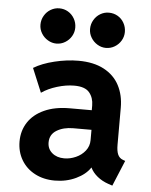

<svg xmlns="http://www.w3.org/2000/svg" viewBox="-54 -801 670 853"><g transform="rotate(5 281.0 -374.0)"><path d="M526.4 -106.4 479 7.8 461.4 2Q432.6 -7.8 411.4 -25.1Q390.1 -42.5 379.9 -64H379.4Q358.9 -32.7 316.2 -12.5Q273.4 7.8 222.2 7.8Q171.9 7.8 133.1 -12.7Q94.2 -33.2 72.8 -69.6Q51.3 -106 51.3 -151.9Q51.3 -199.7 75.7 -237.3Q100.1 -274.9 147.5 -296.4Q194.8 -317.9 260.7 -317.9H358.9V-338.9Q358.9 -373.5 339.6 -396.7Q320.3 -419.9 272.5 -419.9Q235.8 -419.9 195.8 -407.7Q155.8 -395.5 127 -375.5L82.5 -482.4Q119.6 -504.9 174.6 -518.3Q229.5 -531.7 281.2 -531.7Q348.6 -531.7 394.8 -507.3Q440.9 -482.9 463.6 -439.7Q486.3 -396.5 486.3 -340.8V-175.3Q486.3 -147 493.2 -131.6Q500 -116.2 515.6 -110.4ZM365.2 -185.1V-231H284.2Q240.2 -231 210.2 -212.6Q180.2 -194.3 180.2 -158.7Q180.2 -129.9 201.2 -112.1Q222.2 -94.2 255.4 -94.2Q281.7 -94.2 307.1 -105.5Q332.5 -116.7 348.9 -137.5Q365.2 -158.2 365.2 -185.1ZM98.6 -676.8Q98.6 -698.7 109.4 -717Q120.1 -735.4 137.9 -745.8Q155.8 -756.3 176.3 -756.3Q197.8 -756.3 215.3 -745.8Q232.9 -735.4 243.4 -717Q253.9 -698.7 253.9 -676.8Q253.9 -656.2 243.4 -638.4Q232.9 -620.6 215.1 -609.9Q197.3 -599.1 176.3 -599.1Q156.2 -599.1 138.2 -609.9Q120.1 -620.6 109.4 -638.4Q98.6 -656.2 98.6 -676.8ZM319.8 -676.8Q319.8 -698.7 330.6 -717Q341.3 -735.4 358.9 -745.8Q376.5 -756.3 397 -756.3Q418.9 -756.3 436.8 -745.8Q454.6 -735.4 464.8 -717Q475.1 -698.7 475.1 -676.8Q475.1 -656.2 464.6 -638.4Q454.1 -620.6 436.3 -609.9Q418.5 -599.1 397 -599.1Q377 -599.1 359.1 -609.9Q341.3 -620.6 330.6 -638.4Q319.8 -656.2 319.8 -676.8Z"/></g></svg>

Font: Reddit Mono
Style: Bold
Weight: 700
Designer: Stephen Hutchings
Foundry: Reddit
Version: Version 1.009